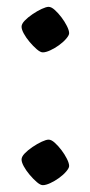

<svg xmlns="http://www.w3.org/2000/svg" viewBox="-20 -535 264 561"><path d="M105 6Q98 6 87.5 -3Q77 -12 66.5 -24.5Q56 -37 49.5 -49Q43 -61 43 -69Q43 -77 52 -86.5Q61 -96 75 -105.5Q89 -115 102 -121Q115 -127 122 -127Q130 -127 140 -118Q150 -109 159.5 -96.5Q169 -84 175.5 -71Q182 -58 182 -50Q182 -44 173.5 -34Q165 -24 152.5 -15Q140 -6 127 0Q114 6 105 6ZM105 -382Q98 -382 87.5 -391Q77 -400 66.5 -412.5Q56 -425 49.5 -437Q43 -449 43 -457Q43 -465 52 -474.5Q61 -484 75 -493.5Q89 -503 102 -509Q115 -515 122 -515Q130 -515 140 -506Q150 -497 159.5 -484.5Q169 -472 175.5 -459Q182 -446 182 -438Q182 -432 173.5 -422Q165 -412 152.5 -403Q140 -394 127 -388Q114 -382 105 -382Z"/></svg>

Font: Texturina Medium 12pt Light
Style: Regular
Weight: 300
Version: Version 1.002